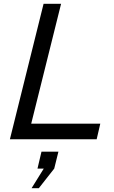

<svg xmlns="http://www.w3.org/2000/svg" viewBox="-20 -732 601 1009"><path d="M507 -82 488 0H32L209 -712H301L144 -82ZM184 257H146L210 154H177L198 65H287L265 154Z"/></svg>

Font: CST
Style: Italic
Weight: 400
Italic angle: -14°
Version: Version 1.00